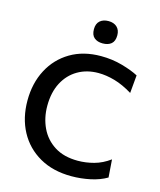

<svg xmlns="http://www.w3.org/2000/svg" viewBox="-136 -1037 956 1146"><g transform="rotate(15 342.0 -464.0)"><path d="M415 12Q301 12 218 -35.5Q135 -83 90.2 -166.2Q45.5 -249.5 45.5 -357Q45.5 -464.5 89.5 -548Q133.5 -631.5 213.5 -679Q293.5 -726.5 402 -726.5Q471.5 -726.5 534.2 -708.8Q597 -691 636 -670L626 -559Q568 -594.5 514.8 -609.8Q461.5 -625 413 -625Q342 -625 286.5 -592.8Q231 -560.5 199.5 -500.5Q168 -440.5 168 -357Q168 -283 197 -221.8Q226 -160.5 283.8 -123.8Q341.5 -87 428 -87Q477.5 -87 527.5 -100.5Q577.5 -114 624 -148L632 -38Q589 -12.5 531.2 -0.2Q473.5 12 415 12ZM390 -802Q357.5 -802 338 -818.5Q318.5 -835 318.5 -871Q318.5 -905 338.2 -922.5Q358 -940 391 -940Q424 -940 443.5 -921.8Q463 -903.5 463 -871Q463 -835 443.5 -818.5Q424 -802 390 -802Z"/></g></svg>

Font: Heraclito Medium
Style: Regular
Weight: 500
Designer: Kostas Bartsokas (font) & Cristiano Sobral (main changes)
Foundry: Kostas Bartsokas (font) & Cristiano Sobral (main changes)
Version: Version 1.00;July 8, 2020;FontCreator 13.0.0.2655 64-bit